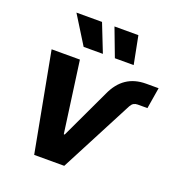

<svg xmlns="http://www.w3.org/2000/svg" viewBox="-136 -872 914 984"><g transform="rotate(20 321.0 -379.5)"><path d="M159.2 0 58.1 -539.1H212.4L265.6 -151.4H270.5L397 -420.4Q423.8 -480 467.5 -509.5Q511.2 -539.1 574.2 -539.1H641.6L622.6 -423.8H569.3Q557.1 -423.8 547.9 -418.5Q538.6 -413.1 531.7 -400.4L323.2 0ZM378.4 -606.9 320.8 -759.3H451.2L481 -606.9ZM208 -606.9 113.3 -759.3H252.9L313 -606.9Z"/></g></svg>

Font: Inter 18pt
Style: Bold Italic
Weight: 700
Italic angle: -9.3988°
Designer: Rasmus Andersson
Foundry: rsms
Version: Version 4.001;git-66647c0bb